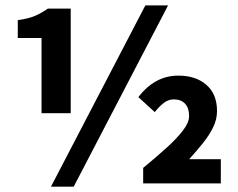

<svg xmlns="http://www.w3.org/2000/svg" viewBox="-20 -684 886 716"><path d="M134.9 -261.8V-542.3H46.3V-608.8Q87.3 -614.8 110.3 -624.7Q133.3 -634.6 158.4 -651.8H243.7V-261.8ZM170.1 12 522 -663.8H606.7L254.9 12ZM513.9 0V-57.9Q564 -99 602.5 -134.1Q641.1 -169.2 663.1 -198.4Q685.2 -227.5 685.2 -251.6Q685.2 -281 670.2 -297.2Q655.1 -313.4 628.1 -313.4Q608.4 -313.4 591.3 -300.6Q574.2 -287.7 557.2 -265.9L496 -321.8Q526.2 -361.5 563.5 -381.7Q600.7 -402 645 -402Q710.3 -402 749.8 -367.5Q789.3 -332.9 789.3 -270.1Q789.3 -238.8 774.7 -209Q760 -179.1 736.5 -150Q713 -120.8 685.5 -90.3H803.5V0Z"/></svg>

Font: Source Sans Variable
Style: Regular
Weight: 200
Designer: Paul D. Hunt
Foundry: Adobe Systems Incorporated
Version: Version 3.006;hotconv 1.0.111;makeotfexe 2.5.65597